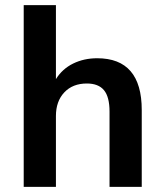

<svg xmlns="http://www.w3.org/2000/svg" viewBox="-20 -725 639 745"><path d="M72 0V-705H197V-418Q222 -458 264 -478.5Q306 -499 357 -499Q530 -499 530 -298V0H405V-292Q405 -349 383.5 -375Q362 -401 317 -401Q262 -401 229.5 -366.5Q197 -332 197 -275V0Z"/></svg>

Font: Nunito Sans
Style: Bold
Weight: 700
Designer: Vernon Adams
Foundry: Vernon Adams
Version: Version 3.101; ttfautohint (v1.8.4.7-5d5b);gftools[0.9.27]